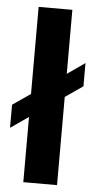

<svg xmlns="http://www.w3.org/2000/svg" viewBox="-63 -756 391 789"><g transform="rotate(5 133.0 -361.5)"><path d="M64 0V-269L-9.8 -217.8V-313L64 -363.8V-723.1H203.1V-459L275.9 -509.8V-414.1L203.1 -363.8V0Z"/></g></svg>

Font: Archivo
Style: Bold
Weight: 700
Designer: Hector Gatti
Foundry: Omnibus-Type
Version: Version 2.001